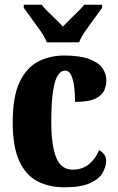

<svg xmlns="http://www.w3.org/2000/svg" viewBox="-20 -786 501 816"><path d="M254 10Q188 10 138.5 -16Q89 -42 61.5 -102.5Q34 -163 34 -266Q34 -375 63 -436.5Q92 -498 141.5 -524Q191 -550 252 -550Q320 -550 359.5 -535Q399 -520 415.5 -496Q432 -472 432 -444Q432 -423 423 -402Q414 -381 385.5 -367Q357 -353 299 -353Q299 -389 295 -419Q291 -449 282 -467.5Q273 -486 257 -486Q239 -486 226 -466.5Q213 -447 205.5 -399.5Q198 -352 198 -267Q198 -167 219 -116Q240 -65 289 -65Q330 -65 358.5 -88.5Q387 -112 401 -148Q414 -141 422.5 -130Q431 -119 431 -103Q431 -78 416.5 -52Q402 -26 363.5 -8Q325 10 254 10ZM179 -606Q170 -629 151.5 -655.5Q133 -682 113.5 -708Q94 -734 81 -753V-766H157Q166 -754 182.5 -737.5Q199 -721 217 -704Q235 -687 247 -673Q260 -687 277.5 -704Q295 -721 312 -737.5Q329 -754 338 -766H414V-753Q401 -734 381.5 -708Q362 -682 343.5 -655.5Q325 -629 316 -606Z"/></svg>

Font: Noto Serif Lao ExtraCondensed Black
Style: Regular
Weight: 900
Width: 2
Designer: Monotype Design Team
Foundry: Monotype Imaging Inc.
Version: Version 2.003; ttfautohint (v1.8.4.7-5d5b)